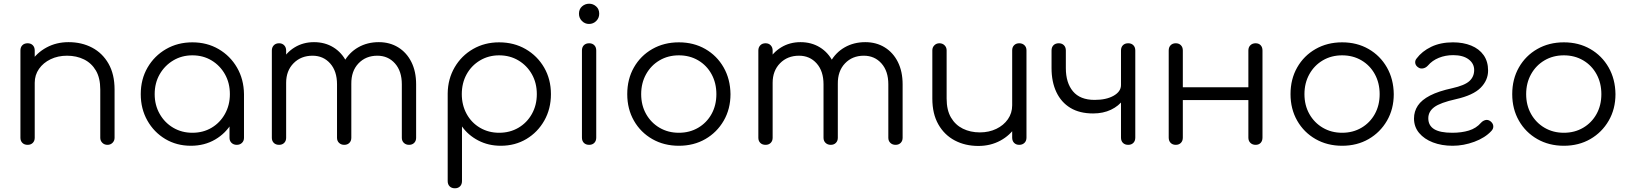

<svg xmlns="http://www.w3.org/2000/svg" viewBox="-20 -780 8780 1034"><path d="M559 0Q542 0 531 -11Q520 -22 520 -38V-298Q520 -360 496.5 -400Q473 -440 432.5 -460Q392 -480 341 -480Q292 -480 252.5 -461Q213 -442 190 -409Q167 -376 167 -334H112Q114 -397 146 -446.5Q178 -496 231 -524.5Q284 -553 349 -553Q420 -553 476 -523.5Q532 -494 564.5 -437Q597 -380 597 -298V-38Q597 -22 586 -11Q575 0 559 0ZM129 0Q111 0 100.5 -10.5Q90 -21 90 -38V-508Q90 -526 100.5 -536.5Q111 -547 129 -547Q146 -547 156.5 -536.5Q167 -526 167 -508V-38Q167 -21 156.5 -10.5Q146 0 129 0Z M1008 5Q931 5 870 -31.5Q809 -68 773.5 -131Q738 -194 738 -273Q738 -353 774.5 -416Q811 -479 874 -515.5Q937 -552 1016 -552Q1095 -552 1157.5 -515.5Q1220 -479 1256.5 -416Q1293 -353 1294 -273L1263 -249Q1263 -177 1229.5 -119.5Q1196 -62 1138.5 -28.5Q1081 5 1008 5ZM1016 -65Q1074 -65 1119.5 -92Q1165 -119 1191.5 -166.5Q1218 -214 1218 -273Q1218 -333 1191.5 -380Q1165 -427 1119.5 -454.5Q1074 -482 1016 -482Q959 -482 913 -454.5Q867 -427 840 -380Q813 -333 813 -273Q813 -214 840 -166.5Q867 -119 913 -92Q959 -65 1016 -65ZM1255 0Q1238 0 1227 -10.5Q1216 -21 1216 -38V-209L1235 -288L1294 -273V-38Q1294 -21 1283 -10.5Q1272 0 1255 0Z M2183 0Q2166 0 2155 -10.5Q2144 -21 2144 -38V-326Q2144 -397 2107 -438.5Q2070 -480 2012 -480Q1950 -480 1910.5 -438.5Q1871 -397 1872 -328H1803Q1804 -395 1832 -446Q1860 -497 1909 -525Q1958 -553 2020 -553Q2079 -553 2124.5 -525Q2170 -497 2195.5 -446Q2221 -395 2221 -326V-38Q2221 -21 2210.5 -10.5Q2200 0 2183 0ZM1483 0Q1465 0 1454.5 -10.5Q1444 -21 1444 -38V-508Q1444 -525 1454.5 -536Q1465 -547 1483 -547Q1500 -547 1510.5 -536Q1521 -525 1521 -508V-38Q1521 -21 1510.5 -10.5Q1500 0 1483 0ZM1834 0Q1817 0 1806 -10.5Q1795 -21 1795 -38V-326Q1795 -397 1758 -438.5Q1721 -480 1663 -480Q1601 -480 1561 -439.5Q1521 -399 1521 -334H1466Q1468 -398 1494.5 -447.5Q1521 -497 1567 -525Q1613 -553 1671 -553Q1730 -553 1775.5 -525Q1821 -497 1846.5 -446Q1872 -395 1872 -326V-38Q1872 -21 1861.5 -10.5Q1851 0 1834 0Z M2430 234Q2412 234 2401.5 223.5Q2391 213 2391 195V-277Q2392 -355 2428.5 -417.5Q2465 -480 2527.5 -516Q2590 -552 2668 -552Q2748 -552 2811 -515.5Q2874 -479 2910.5 -416Q2947 -353 2947 -273Q2947 -194 2911.5 -131Q2876 -68 2815 -31.5Q2754 5 2677 5Q2610 5 2555.5 -23.5Q2501 -52 2468 -99V195Q2468 213 2457.5 223.5Q2447 234 2430 234ZM2668 -65Q2726 -65 2772 -92Q2818 -119 2844.5 -166.5Q2871 -214 2871 -273Q2871 -333 2844.5 -380Q2818 -427 2772 -454.5Q2726 -482 2668 -482Q2611 -482 2565 -454.5Q2519 -427 2493 -380Q2467 -333 2467 -273Q2467 -214 2493 -166.5Q2519 -119 2565 -92Q2611 -65 2668 -65Z M3153 0Q3135 0 3124.5 -10.5Q3114 -21 3114 -39V-508Q3114 -526 3124.5 -536.5Q3135 -547 3153 -547Q3170 -547 3180.5 -536.5Q3191 -526 3191 -508V-39Q3191 -21 3180.5 -10.5Q3170 0 3153 0ZM3152 -651Q3130 -651 3114 -667Q3098 -683 3098 -706Q3098 -731 3114.5 -745.5Q3131 -760 3153 -760Q3174 -760 3190.5 -745.5Q3207 -731 3207 -706Q3207 -683 3191 -667Q3175 -651 3152 -651Z M3636 5Q3556 5 3493 -31Q3430 -67 3394 -130Q3358 -193 3358 -273Q3358 -354 3394 -417Q3430 -480 3493 -516Q3556 -552 3636 -552Q3716 -552 3778.5 -516Q3841 -480 3877 -417Q3913 -354 3914 -273Q3914 -193 3877.5 -130Q3841 -67 3778.5 -31Q3716 5 3636 5ZM3636 -65Q3694 -65 3740 -92Q3786 -119 3812 -166Q3838 -213 3838 -273Q3838 -333 3812 -380.5Q3786 -428 3740 -455Q3694 -482 3636 -482Q3578 -482 3532 -455Q3486 -428 3459.5 -380.5Q3433 -333 3433 -273Q3433 -213 3459.5 -166Q3486 -119 3532 -92Q3578 -65 3636 -65Z M4803 0Q4786 0 4775 -10.5Q4764 -21 4764 -38V-326Q4764 -397 4727 -438.5Q4690 -480 4632 -480Q4570 -480 4530.5 -438.5Q4491 -397 4492 -328H4423Q4424 -395 4452 -446Q4480 -497 4529 -525Q4578 -553 4640 -553Q4699 -553 4744.5 -525Q4790 -497 4815.5 -446Q4841 -395 4841 -326V-38Q4841 -21 4830.5 -10.5Q4820 0 4803 0ZM4103 0Q4085 0 4074.5 -10.5Q4064 -21 4064 -38V-508Q4064 -525 4074.5 -536Q4085 -547 4103 -547Q4120 -547 4130.5 -536Q4141 -525 4141 -508V-38Q4141 -21 4130.5 -10.5Q4120 0 4103 0ZM4454 0Q4437 0 4426 -10.5Q4415 -21 4415 -38V-326Q4415 -397 4378 -438.5Q4341 -480 4283 -480Q4221 -480 4181 -439.5Q4141 -399 4141 -334H4086Q4088 -398 4114.5 -447.5Q4141 -497 4187 -525Q4233 -553 4291 -553Q4350 -553 4395.5 -525Q4441 -497 4466.5 -446Q4492 -395 4492 -326V-38Q4492 -21 4481.5 -10.5Q4471 0 4454 0Z M5249 6Q5178 6 5122 -23.5Q5066 -53 5033.5 -110Q5001 -167 5001 -249V-509Q5001 -525 5012 -536Q5023 -547 5039 -547Q5056 -547 5067 -536Q5078 -525 5078 -509V-249Q5078 -187 5101.5 -147Q5125 -107 5165.5 -87Q5206 -67 5257 -67Q5306 -67 5345.5 -86Q5385 -105 5408 -138Q5431 -171 5431 -213H5486Q5483 -150 5451.5 -100.5Q5420 -51 5367 -22.5Q5314 6 5249 6ZM5469 0Q5452 0 5441.5 -10.5Q5431 -21 5431 -39V-509Q5431 -526 5441.5 -536.5Q5452 -547 5469 -547Q5486 -547 5497 -536.5Q5508 -526 5508 -509V-39Q5508 -21 5497 -10.5Q5486 0 5469 0Z M5867 -169Q5794 -169 5744.5 -199Q5695 -229 5669 -284Q5643 -339 5643 -413V-508Q5643 -526 5653.5 -536.5Q5664 -547 5682 -547Q5699 -547 5709.5 -536.5Q5720 -526 5720 -508V-413Q5720 -334 5758.5 -288Q5797 -242 5875 -242Q5938 -242 5977.5 -264.5Q6017 -287 6017 -322H6056Q6055 -278 6030 -243.5Q6005 -209 5963 -189Q5921 -169 5867 -169ZM6056 0Q6038 0 6027.5 -10.5Q6017 -21 6017 -39V-508Q6017 -526 6027.5 -536.5Q6038 -547 6056 -547Q6073 -547 6083.5 -536.5Q6094 -526 6094 -508V-39Q6094 -21 6083.5 -10.5Q6073 0 6056 0Z M6742 0Q6725 0 6714 -10.5Q6703 -21 6703 -39V-508Q6703 -526 6714 -536.5Q6725 -547 6742 -547Q6759 -547 6769 -536.5Q6779 -526 6779 -508V-39Q6779 -21 6769 -10.5Q6759 0 6742 0ZM6312 0Q6295 0 6284.5 -10.5Q6274 -21 6274 -39V-508Q6274 -526 6284.5 -536.5Q6295 -547 6312 -547Q6329 -547 6339.5 -536.5Q6350 -526 6350 -508V-39Q6350 -21 6339.5 -10.5Q6329 0 6312 0ZM6337 -241V-310H6730V-241Z M7208 5Q7128 5 7065 -31Q7002 -67 6966 -130Q6930 -193 6930 -273Q6930 -354 6966 -417Q7002 -480 7065 -516Q7128 -552 7208 -552Q7288 -552 7350.5 -516Q7413 -480 7449 -417Q7485 -354 7486 -273Q7486 -193 7449.5 -130Q7413 -67 7350.5 -31Q7288 5 7208 5ZM7208 -65Q7266 -65 7312 -92Q7358 -119 7384 -166Q7410 -213 7410 -273Q7410 -333 7384 -380.5Q7358 -428 7312 -455Q7266 -482 7208 -482Q7150 -482 7104 -455Q7058 -428 7031.5 -380.5Q7005 -333 7005 -273Q7005 -213 7031.5 -166Q7058 -119 7104 -92Q7150 -65 7208 -65Z M7803 5Q7744 5 7697 -13Q7650 -31 7622.5 -64Q7595 -97 7595 -142Q7595 -180 7615.5 -211Q7636 -242 7681.5 -265.5Q7727 -289 7801 -305Q7868 -320 7893.5 -343.5Q7919 -367 7919 -403Q7919 -438 7889 -460.5Q7859 -483 7806 -483Q7764 -483 7728.5 -468.5Q7693 -454 7670 -427Q7659 -415 7645 -412Q7631 -409 7621 -415Q7605 -424 7602 -438.5Q7599 -453 7609 -465Q7638 -504 7688 -528Q7738 -552 7805 -552Q7860 -552 7903 -534.5Q7946 -517 7970 -483Q7994 -449 7994 -400Q7994 -348 7954 -307.5Q7914 -267 7821 -246Q7736 -227 7704 -203Q7672 -179 7672 -143Q7672 -104 7703.5 -84.5Q7735 -65 7801 -65Q7851 -65 7890.5 -77Q7930 -89 7956 -119Q7966 -130 7980 -133.5Q7994 -137 8008 -126Q8021 -115 8022 -101Q8023 -87 8012 -75Q7978 -38 7920 -16.5Q7862 5 7803 5Z M8402 5Q8322 5 8259 -31Q8196 -67 8160 -130Q8124 -193 8124 -273Q8124 -354 8160 -417Q8196 -480 8259 -516Q8322 -552 8402 -552Q8482 -552 8544.5 -516Q8607 -480 8643 -417Q8679 -354 8680 -273Q8680 -193 8643.5 -130Q8607 -67 8544.5 -31Q8482 5 8402 5ZM8402 -65Q8460 -65 8506 -92Q8552 -119 8578 -166Q8604 -213 8604 -273Q8604 -333 8578 -380.5Q8552 -428 8506 -455Q8460 -482 8402 -482Q8344 -482 8298 -455Q8252 -428 8225.5 -380.5Q8199 -333 8199 -273Q8199 -213 8225.5 -166Q8252 -119 8298 -92Q8344 -65 8402 -65Z"/></svg>

Font: Comfortaa
Style: Regular
Weight: 400
Designer: Johan Aakerlund
Foundry: Johan Aakerlund
Version: Version 3.104; ttfautohint (v1.8.1.43-b0c9)